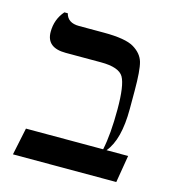

<svg xmlns="http://www.w3.org/2000/svg" viewBox="-82 -585 574 638"><g transform="rotate(15 205.0 -266.0)"><path d="M375 -15.6H19.5L39.1 -109.4H304.7Q316.4 -164.1 316.4 -250Q316.4 -332 300.8 -359.4Q285.2 -386.7 222.7 -386.7H101.6Q35.2 -386.7 35.2 -441.4Q35.2 -484.4 62.5 -515.6H74.2Q82 -484.4 121.1 -484.4H207Q281.2 -484.4 310.5 -466.8Q339.8 -449.2 347.7 -421.9Q355.5 -394.5 355.5 -324.2V-261.7Q355.5 -156.2 316.4 -109.4H390.6Z"/></g></svg>

Font: 和音 by 宁静之雨，公众号njzyshare
Style: Regular
Weight: 400
Designer: Steve Matteson
Foundry: Ascender Corporation
Version: Version 6.00;June 8, 2018;FontCreator 11.0.0.2388 32-bit